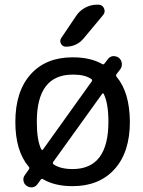

<svg xmlns="http://www.w3.org/2000/svg" viewBox="-20 -799 606 812"><path d="M154.3 -168Q156.2 -165 158.7 -165Q161.1 -165 162.1 -167L368.2 -455.1Q372.1 -460.9 366.2 -464.8Q338.9 -483.4 292 -483.4Q289.1 -483.4 287.1 -483.4Q135.7 -483.4 135.7 -284.2Q135.7 -206.1 154.3 -168ZM205.1 -114.3Q201.2 -108.4 207 -103.5Q236.3 -84 287.1 -84Q438.5 -84 438.5 -284.2Q438.5 -361.3 418.9 -401.4Q418 -404.3 415.5 -404.3Q413.1 -404.3 412.1 -402.3ZM395.5 -779.3Q413.1 -779.3 419.9 -763.7Q426.8 -748 416 -735.4L333 -635.7Q303.7 -601.6 258.8 -601.6Q244.1 -601.6 237.8 -614.3Q231.4 -627 239.3 -638.7L301.8 -731.4Q316.4 -753.9 340.3 -766.6Q364.3 -779.3 391.6 -779.3ZM435.5 -547.9Q443.4 -559.6 457 -561.5Q460 -561.5 461.9 -561.5Q472.7 -561.5 482.4 -554.7Q493.2 -545.9 495.1 -532.2Q497.1 -518.6 489.3 -506.8L472.7 -485.4Q468.8 -479.5 473.6 -473.6Q528.3 -408.2 529.3 -284.2Q529.3 -155.3 464.4 -83.5Q399.4 -11.7 287.1 -11.7Q211.9 -11.7 162.1 -41Q156.2 -44.9 152.3 -39.1L138.7 -20.5Q130.9 -8.8 117.2 -6.8Q114.3 -6.8 111.3 -6.8Q101.6 -6.8 91.8 -13.7Q81.1 -21.5 79.1 -35.2Q77.1 -48.8 85.9 -59.6L101.6 -82Q106.4 -87.9 101.6 -93.8Q44.9 -160.2 44.9 -283.2Q44.9 -412.1 109.4 -484.4Q173.8 -556.6 287.1 -556.6Q362.3 -556.6 412.1 -528.3Q418 -524.4 421.9 -530.3Z"/></svg>

Font: Gen Jyuu Gothic Regular
Style: Regular
Weight: 400
Designer: [Source Han Sans]
Ryoko NISHIZUKA  (kana & ideographs); Paul D. Hunt (Latin, Greek & Cyrillic); Wenlong ZHANG  (bopomofo
Version: Version 1.002.20150607